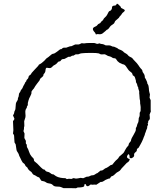

<svg xmlns="http://www.w3.org/2000/svg" viewBox="-20 -997 872 1031"><path d="M564 -38.1 551.8 -33.2Q545.9 -31.2 539.6 -26.4Q530.8 -20 524.9 -20H520Q498 -5.4 497.1 -4.9L488.3 -5.9L474.1 -4.9L467.8 -6.8Q466.8 -6.8 460.4 -1.5Q454.1 3.9 449.2 2.9Q444.3 2 443.4 -1Q441.9 -3.9 440.4 -6.8Q439 -9.8 436 -8.8Q433.1 -7.8 433.1 -3.9L432.1 2.9Q427.7 9.8 397 9.8L390.1 13.2Q389.2 14.2 376 13.7Q362.8 13.2 361.8 13.2H320.8Q317.9 11.7 310.5 8.8Q303.7 5.9 297.9 5.4Q292 4.9 286.6 4.9Q271 4.9 264.6 -2.4Q257.8 -9.8 248 -11.2Q233.9 -12.7 227.5 -17.6Q221.2 -22.5 213.4 -23.9Q206.1 -24.9 203.1 -25.9Q200.2 -28.3 196.3 -35.2Q192.4 -42 189.9 -44.9L184.1 -45.9Q180.7 -47.9 174.8 -51.3Q168.9 -54.7 168 -55.7Q167 -56.6 162.6 -57.6Q158.2 -59.1 154.3 -64.9Q150.9 -71.3 148.9 -73.2Q147 -75.2 141.6 -78.6Q131.8 -85 127 -97.2Q125 -99.1 121.6 -101.6Q116.7 -105 114.7 -110.8Q112.8 -116.7 108.4 -119.1Q104 -122.1 102.1 -124Q94.7 -135.3 90.8 -145Q86.9 -154.3 85.4 -156.2Q83.5 -158.2 82 -164.6Q80.6 -170.4 76.7 -176.3Q72.3 -182.1 70.3 -186.5Q68.4 -190.9 66.9 -203.6Q64.9 -216.3 64.5 -219.7Q64 -223.1 62.5 -224.6Q61 -226.1 58.1 -231.9Q57.1 -238.8 56.6 -251.5Q56.2 -264.2 55.7 -268.6Q55.2 -272.9 49.8 -279.8L51.8 -297.9L49.8 -346.2L57.1 -356.9Q58.1 -360.4 54.2 -367.2Q50.3 -374 49.8 -377L55.2 -387.2Q56.2 -389.2 56.6 -394Q57.1 -398.9 59.1 -401.9Q64 -409.2 64 -425.8Q64 -442.4 68.8 -449.7Q76.2 -460.9 76.2 -464.4V-469.7L80.1 -479Q81.1 -481 81.5 -489.3Q82 -497.6 88.9 -503.9Q88.9 -505.9 89.8 -507.8Q90.8 -509.8 91.8 -511.7Q93.3 -514.6 96.7 -518.6Q100.1 -521.5 102.5 -528.3Q105 -535.2 109.4 -542Q113.8 -548.8 113.8 -550.8L115.2 -554.2Q115.2 -555.2 121.1 -561Q121.1 -565.9 124.5 -569.3Q127.9 -572.3 129.4 -574.2Q132.8 -578.1 133.3 -584Q134.3 -589.8 138.7 -592.3Q145.5 -596.2 147 -600.1Q148.4 -604.5 155.3 -611.3Q162.1 -618.2 166 -623Q169.9 -627 174.3 -631.8Q178.7 -636.7 182.6 -640.6Q186.5 -644.5 189 -649.9Q191.9 -651.9 196.3 -653.8Q201.2 -656.2 203.1 -658.2Q205.1 -660.2 212.4 -666Q219.7 -671.9 224.1 -677.7Q228 -683.1 233.9 -686.5Q239.7 -689.9 249.5 -698.7Q258.8 -708 266.1 -708.5Q272.9 -709 286.6 -719.7Q299.8 -730 301.8 -731.4Q303.7 -732.9 306.6 -732.9Q309.1 -732.9 310.1 -733.4Q313 -735.4 315.9 -738.3Q318.8 -741.2 326.7 -741.2H335.9L355 -748Q356 -749 358.9 -748.5Q361.8 -748 363.8 -749L382.8 -757.8Q386.7 -758.8 393.6 -758.3Q400.4 -757.8 404.8 -758.8L418.9 -765.1Q432.1 -762.7 437.5 -764.6Q442.9 -766.1 462.9 -766.1H483.9Q488.3 -766.1 491.7 -764.6Q495.1 -763.2 497.6 -762.7Q500 -762.2 501 -761.2L516.1 -764.2L521 -761.2Q534.7 -761.2 545.9 -753.9Q549.8 -752.9 561 -753.4Q572.3 -753.9 578.1 -750Q583.5 -746.1 592.8 -746.1L606 -740.2Q607.9 -740.2 611.3 -737.3Q615.2 -734.4 617.2 -732.9Q619.1 -731.9 622.1 -731Q638.2 -725.6 646 -715.8Q664.6 -705.1 665.5 -702.6Q667 -700.2 669.9 -697.3Q672.9 -694.3 680.2 -690.9Q687 -688 690.9 -684.1Q694.8 -679.7 696.8 -676.8Q698.7 -673.8 706.5 -666.5Q714.4 -659.2 722.7 -647.5Q730.5 -635.3 735.4 -629.9Q740.2 -625 742.2 -622.6Q744.1 -620.1 744.6 -616.2Q745.1 -612.3 746.1 -610.4Q747.1 -608.4 752 -601.6Q757.8 -593.8 757.8 -580.1Q762.2 -575.7 770 -556.2L771 -548.8Q772 -546.9 773.4 -544.9Q778.3 -538.1 779.3 -522.9Q779.8 -507.8 782.2 -501Q784.2 -494.1 785.2 -490.2L783.2 -472.2L789.1 -459V-407.2L790 -398.9L783.2 -381.8Q783.2 -378.9 784.2 -370.1Q785.2 -361.3 784.2 -357.9Q783.2 -354.5 775.9 -347.2Q775.9 -343.3 775.9 -339.8L772.9 -335Q772.9 -334 774.4 -330.6Q775.9 -327.1 773.4 -323.7Q769.5 -318.4 770.5 -314Q771.5 -310.1 767.1 -301.8Q763.2 -293 763.2 -290.5L757.8 -276.9V-273.9L751 -257.8Q750 -256.8 750 -254.4L746.1 -245.1Q744.6 -241.2 741.2 -234.4Q737.3 -228 734.4 -221.7Q731.4 -215.8 729.5 -212.9Q727.5 -210 725.6 -206.1Q724.1 -202.1 719.2 -200.2Q714.8 -197.8 714.8 -192.4Q714.8 -187 713.4 -185.1Q711.9 -183.1 706.5 -178.7Q698.7 -172.4 700.2 -165Q701.7 -157.7 694.3 -151.9Q687 -146 681.2 -147.5Q675.3 -148.9 675.8 -154.3Q676.8 -160.2 673.3 -166.5Q669.9 -172.9 664.1 -162.1Q658.2 -151.4 668 -146Q668 -145 670.4 -145Q679.2 -145 675.3 -136.7Q671.4 -128.4 666 -125.5Q661.1 -123 659.2 -120.6Q657.2 -118.2 653.3 -114.3Q649.4 -110.4 646 -106.4Q642.1 -102.1 637.7 -97.7Q632.8 -93.3 628.4 -86.4Q624 -79.6 616.2 -75.7Q606.4 -71.3 599.1 -63.5Q591.3 -55.2 585.9 -52.7Q580.1 -50.8 578.1 -49.8Q576.2 -48.8 573.7 -44.4Q571.3 -40 567.9 -38.1ZM336.9 -702.1V-701.2H337.9V-702.1ZM639.2 -651.9Q622.6 -660.2 621.1 -660.2Q608.9 -668.9 605.5 -676.3Q601.6 -684.1 594.7 -684.1Q585.9 -684.1 582 -688Q578.1 -691.9 568.8 -694.3Q559.6 -696.3 557.6 -697.8Q554.7 -699.2 550.8 -701.7Q546.9 -704.1 543.9 -705.1Q541 -706.1 532.2 -705.1Q518.6 -703.6 512.2 -710Q500 -712.9 471.7 -712.9Q443.4 -712.9 440.4 -712.4Q438 -711.9 425.3 -711.4Q412.6 -710.9 407.2 -708Q401.9 -705.1 397.5 -705.1H386.2L374 -698.2H370.1Q366.2 -698.2 362.8 -695.3Q358.4 -691.4 352.5 -691.9H347.2Q337.4 -687 331.1 -683.1Q325.2 -679.2 318.8 -679.7Q312.5 -680.2 308.6 -674.8Q304.7 -668.9 302.7 -668Q300.8 -667 297.9 -667Q293 -667 287.6 -659.7Q282.2 -652.3 275.4 -649.4Q266.6 -646 259.8 -637.7Q252.4 -629.4 241.7 -631.8Q231 -633.8 229 -632.8Q224.1 -627.9 224.1 -618.2Q224.1 -608.4 213.9 -598.1Q212.9 -595.7 212.9 -592.8Q212.9 -587.9 204.1 -581.5Q195.3 -575.2 194.3 -570.8Q193.8 -566.9 191.4 -564Q189 -561 178.2 -546.9Q167.5 -532.7 165 -527.3Q163.1 -522.5 156.2 -515.6Q147.9 -506.8 148.9 -500.5Q149.9 -494.1 143.1 -481.4Q135.7 -468.3 132.8 -457Q129.9 -445.8 129.4 -443.8Q128.9 -441.9 129.4 -438Q129.9 -434.1 129.4 -432.6Q128.9 -431.2 127 -428.7Q124 -424.8 124 -421.4V-418Q114.3 -408.2 116.2 -390.1Q118.2 -372.1 116.2 -366.2L109.9 -346.2L110.8 -319.8L108.9 -314V-307.6Q108.9 -303.2 106 -293L111.8 -279.8L110.8 -255.9L119.1 -240.2Q119.1 -238.3 118.7 -233.4Q118.2 -228.5 119.1 -226.1Q120.1 -224.1 122.1 -222.2Q124 -220.7 124 -218.8V-212.9Q124 -207.5 127 -203.1Q129.9 -199.2 130.9 -196.3L135.7 -183.1Q140.6 -167.5 148.9 -157.7Q158.2 -147.9 160.2 -145.5Q162.1 -143.1 162.1 -138.7Q162.1 -134.3 165 -130.9Q168 -127.4 180.2 -118.2Q205.1 -91.8 210.4 -88.9Q215.8 -85.9 220.2 -85.9Q225.1 -76.2 234.4 -74.7Q243.7 -73.7 250.5 -67.4Q257.8 -61 262.2 -61Q266.1 -61 267.6 -60.5Q269 -60.1 270 -58.6Q271 -57.1 280.3 -51.3Q289.6 -45.4 305.2 -42.5Q321.3 -40 325.2 -40.5Q329.1 -41 330.6 -40.5Q332 -40 334.5 -38.1Q336.9 -36.1 338.9 -35.2L350.1 -37.1L363.8 -36.1L373 -40Q376 -41 379.9 -39.6Q383.8 -38.1 389.6 -38.1Q395.5 -38.1 413.1 -42L426.8 -40L444.8 -47.9Q457 -47.9 461.9 -51.3Q469.7 -56.2 475.6 -55.7Q481.9 -55.2 488.8 -59.6Q495.1 -64 496.6 -64.9Q498 -65.9 501.5 -66.9Q504.9 -67.9 505.9 -69.8L520 -81.1H524.9Q530.3 -81.1 537.6 -87.4Q544.9 -93.8 548.3 -94.2Q551.8 -94.7 562 -101.6Q571.3 -108.9 574.2 -110.4Q577.1 -111.8 579.6 -111.8Q582 -111.8 584 -113.8Q585.9 -116.2 593.8 -126Q601.6 -135.7 608.9 -141.1Q615.7 -146.5 620.1 -155.8Q623 -159.2 630.9 -165Q638.7 -170.9 642.6 -175.3Q646.5 -179.7 651.4 -190.4Q657.2 -201.2 659.2 -203.6Q661.1 -206.1 663.1 -208.5Q665 -210.9 668 -213.9Q670.9 -216.8 670.9 -221.2Q670.9 -225.6 676.8 -232.4Q682.6 -238.3 683.1 -241.2Q684.1 -244.1 684.1 -246.6Q684.1 -251 697.3 -272.9Q710.4 -294.9 709.5 -301.8Q709 -308.6 710 -310.5Q710.9 -312 712.4 -314Q713.9 -315.9 713.9 -316.9L717.8 -331.1Q723.1 -340.3 723.6 -345.7Q724.1 -351.1 724.6 -355Q725.1 -358.9 725.1 -362.8Q730 -372.1 730 -377.9V-391.1L734.9 -400.9Q736.3 -426.3 733.9 -433.6Q731.9 -440.9 732.4 -448.2Q732.9 -455.6 730 -465.8L728 -492.2Q727.1 -493.2 727.5 -499.5Q728 -505.9 727.1 -507.8L723.1 -520Q722.2 -521 722.2 -523.9V-527.8Q716.8 -535.6 717.3 -539.1Q717.8 -543.9 710 -556.2V-563Q704.6 -585.4 700.2 -587.9Q695.3 -590.3 692.9 -592.8Q691.9 -594.7 690.9 -599.6Q689.5 -606 679.7 -612.3Q669.9 -618.7 660.2 -635.3Q650.4 -651.9 639.2 -651.9ZM600.1 -967.8Q604 -968.8 606 -974.6Q607.9 -980.5 617.2 -971.7L627.9 -960.9Q628.9 -960.9 628.9 -957.5Q628.9 -954.1 638.7 -950.2Q648.4 -946.3 649.9 -941.9Q650.9 -938 644 -932.6Q637.2 -927.7 635.7 -924.8Q633.8 -921.9 630.9 -917.5Q627.9 -913.1 624.5 -910.2Q621.1 -907.2 620.1 -904.3Q619.1 -901.4 614.3 -897.9Q609.9 -894 608.4 -892.6Q606.9 -891.1 603 -888.2Q596.7 -883.3 595.2 -877Q593.8 -870.6 584.5 -865.2Q574.7 -859.4 571.3 -854.5Q567.9 -849.1 565.4 -846.2Q563 -843.8 561.5 -841.8Q560.1 -839.8 556.6 -838.4Q552.7 -836.9 551.8 -835.9Q550.8 -835 549.8 -833.5Q548.8 -832 545.4 -829.6Q542 -827.1 536.6 -822.3Q531.2 -817.4 528.3 -815.9Q524.9 -814.9 522.5 -814Q520 -813 517.1 -813L503.9 -814L495.1 -812Q495.1 -813 490.2 -821.8Q467.3 -844.7 490.2 -853.5Q500 -857.4 502.9 -862.3Q506.3 -867.7 511.2 -869.6Q516.1 -871.1 517.6 -872.6Q522 -877 523.4 -879.9Q524.9 -882.8 529.3 -885.7Q533.7 -888.2 534.7 -892.1Q536.6 -897.9 544.4 -904.3Q551.8 -910.2 556.2 -919.4Q561 -928.7 563 -932.6Q564.9 -936.5 569.8 -938.5Q575.2 -939.9 576.2 -942.4Q577.1 -944.8 579.1 -946.8Q581.1 -949.2 581.1 -954.1Q581.1 -959 583.5 -962.9Q585.9 -966.8 600.1 -967.8Z"/></svg>

Font: AntiqueNobleLightItalic
Style: LightItalic
Weight: 400
Version: Version 001.000